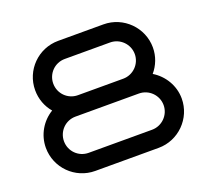

<svg xmlns="http://www.w3.org/2000/svg" viewBox="-120 -848 1078 996"><g transform="rotate(-20 419.0 -350.0)"><path d="M744 -500C744 -610 654 -700 544 -700H294C183 -700 94 -610 94 -500C94 -451 111 -406 141 -371C83 -336 44 -272 44 -200C44 -90 133 0 244 0H594C704 0 794 -90 794 -200C794 -272 754 -336 696 -371C726 -406 744 -451 744 -500ZM594 -300C649 -300 694 -255 694 -200C694 -145 649 -100 594 -100H244C188 -100 144 -145 144 -200C144 -255 188 -300 244 -300ZM294 -400C238 -400 194 -445 194 -500C194 -555 238 -600 294 -600H544C599 -600 644 -555 644 -500C644 -445 599 -400 544 -400Z"/></g></svg>

Font: Bruno Ace
Style: Regular
Weight: 400
Designer: Astigmatic (AOETI)
Foundry: Astigmatic (AOETI)
Version: Version 1.000